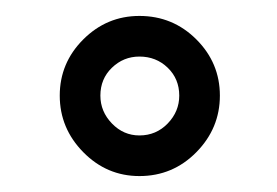

<svg xmlns="http://www.w3.org/2000/svg" viewBox="-20 -890 348 241"><path d="M55 -770Q55 -811 84.5 -840.5Q114 -870 155 -870Q197 -870 226.5 -840.5Q256 -811 256 -770Q256 -729 226.5 -699Q197 -669 155 -669Q114 -669 84.5 -699Q55 -729 55 -770ZM205 -770Q205 -791 190.5 -805Q176 -819 155 -819Q135 -819 120.5 -805Q106 -791 106 -770Q106 -750 120.5 -735Q135 -720 155 -720Q176 -720 190.5 -735Q205 -750 205 -770Z"/></svg>

Font: Be Vietnam Medium
Style: Regular
Weight: 500
Designer: Gabriel Lam
Foundry: TypeRant
Version: Version 4.000